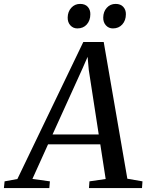

<svg xmlns="http://www.w3.org/2000/svg" viewBox="-86 -963 754 983"><path d="M-66 0 -62.5 -34.5 3 -46.5 340.5 -748H445L566 -48L643.5 -34.5L641 0H369.5L372 -34.5L455 -46.5L427.5 -224H160L80 -47L169.5 -34.5L166.5 0ZM183 -274.5H419.5L368.5 -605L362.5 -672L336 -611.5ZM310 -817.5Q288.5 -817.5 274.2 -833.2Q260 -849 260.5 -873.5Q261 -903.5 279 -923.2Q297 -943 324 -943Q350 -943 363.5 -927.8Q377 -912.5 376.5 -890Q376.5 -858.5 358.5 -838Q340.5 -817.5 310 -817.5ZM492 -817.5Q470.5 -817.5 456.2 -833.2Q442 -849 442.5 -873.5Q443 -903.5 460.8 -923.2Q478.5 -943 506 -943Q531.5 -943 545.2 -927.8Q559 -912.5 558.5 -890Q558.5 -858.5 540.2 -838Q522 -817.5 492 -817.5Z"/></svg>

Font: Merriweather 48pt
Style: Italic
Weight: 400
Italic angle: -7.8°
Version: Version 2.101